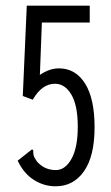

<svg xmlns="http://www.w3.org/2000/svg" viewBox="-20 -643 390 674"><path d="M175 11Q135 11 99.5 -11Q64 -33 42 -79L85 -113L93 -119L97 -114Q96 -106 98 -98Q100 -90 109 -77Q135 -46 176 -46Q209 -46 231 -85.5Q253 -125 253 -198Q253 -273 230.5 -311Q208 -349 173 -349Q127 -349 95 -293L60 -306L74 -623H295V-564H127L120 -380Q136 -391 152.5 -397Q169 -403 187 -403Q245 -403 278.5 -350Q312 -297 312 -196Q312 -95 275 -42Q238 11 175 11Z"/></svg>

Font: Inconsolata ExtraCondensed
Style: Regular
Weight: 400
Width: 2
Monospace: yes
Designer: Raph Levien, Cyreal, Brenton Simpson
Foundry: Raph Levien, Cyreal, Google
Version: Version 3.000; ttfautohint (v1.8.2.53-6de2)